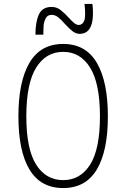

<svg xmlns="http://www.w3.org/2000/svg" viewBox="-20 -938 640 970"><path d="M113 -350Q113 -185 162.5 -106.5Q212 -28 299 -28Q386 -28 435.5 -106.5Q485 -185 485 -350Q485 -516 435.5 -596Q386 -676 299 -676Q212 -676 162.5 -596Q113 -516 113 -350ZM525 -350Q525 -175 469 -81.5Q413 12 299 12Q185 12 129 -81.5Q73 -175 73 -350Q73 -526 129 -621Q185 -716 299 -716Q413 -716 469 -621Q525 -526 525 -350ZM241 -903Q265 -903 284 -889Q303 -875 327 -849Q344 -830 355.5 -821Q367 -812 378 -812Q397 -812 405.5 -833.5Q414 -855 407 -918H447Q452 -871 447.5 -837.5Q443 -804 427 -785.5Q411 -767 383 -767Q364 -767 347.5 -779.5Q331 -792 309 -816Q289 -839 273.5 -851Q258 -863 241 -863Q220 -863 211 -845.5Q202 -828 200.5 -810Q199 -792 199 -763H159Q159 -827 176.5 -865Q194 -903 241 -903Z"/></svg>

Font: Fliege Mono Thin
Style: Regular
Weight: 100
Version: Version 0.020;Glyphs 3.3 (3306)